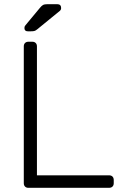

<svg xmlns="http://www.w3.org/2000/svg" viewBox="-20 -900 588 920"><path d="M116 0Q106 0 100 -6Q94 -12 94 -22V-678Q94 -688 100 -694Q106 -700 116 -700H135Q145 -700 151 -694Q157 -688 157 -678V-60H502Q513 -60 519 -54Q525 -48 525 -37V-22Q525 -12 519 -6Q513 0 502 0ZM113 -750Q97 -750 97 -766Q97 -774 102 -779L171 -862Q179 -872 186 -876Q193 -880 208 -880H254Q273 -880 273 -861Q273 -854 268 -849L159 -760Q151 -753 144.5 -751.5Q138 -750 128 -750Z"/></svg>

Font: Rubik Light Light
Style: Regular
Weight: 300
Version: Version 2.101